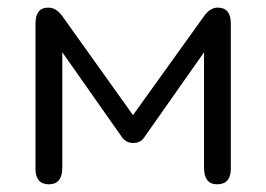

<svg xmlns="http://www.w3.org/2000/svg" viewBox="-20 -477 699 504"><path d="M329.1 -101.6C340.8 -101.6 349.9 -105.5 356.4 -113.3L515.6 -339.8V-37.1C515.6 -7.8 527 6.8 549.8 6.8C573.9 6.8 585.9 -6.8 585.9 -34.2V-415C585.9 -443 574.5 -457 551.8 -457C538.1 -457 526 -449.5 515.6 -434.6L329.1 -174.8L143.6 -434.6C133.1 -449.5 120.8 -457 106.4 -457C84.3 -457 73.2 -443 73.2 -415V-34.2C73.2 -6.8 85 6.8 108.4 6.8C131.8 6.8 143.6 -7.8 143.6 -37.1V-339.8L302.7 -113.3C310.5 -105.5 319.3 -101.6 329.1 -101.6Z"/></svg>

Font: Jura
Style: DemiBold
Weight: 600
Version: Version 2.5.1